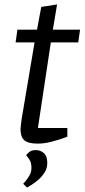

<svg xmlns="http://www.w3.org/2000/svg" viewBox="-20 -640 379 861"><path d="M135 -450H50L58 -507H146L165 -609L236 -620L217 -507H339L331 -450H208L150 -66H282V-27Q282 -27 261 -19.5Q240 -12 209.5 -4Q179 4 149 4Q106 4 89 -11Q72 -26 72 -61Q72 -68 74 -82Q76 -96 77 -106ZM84 184Q84 184 93 174Q102 164 111.5 148Q121 132 121 113Q121 90 112.5 76.5Q104 63 97 56Q101 50 111.5 41.5Q122 33 141 33Q161 33 176.5 46.5Q192 60 192 91Q192 114 180.5 132.5Q169 151 152.5 165.5Q136 180 121.5 189Q107 198 101 201Z"/></svg>

Font: Faustina VF Beta
Style: Italic
Weight: 400
Italic angle: -8°
Designer: Alfonso Garcia
Foundry: Omnibus-Type
Version: Version 1.006